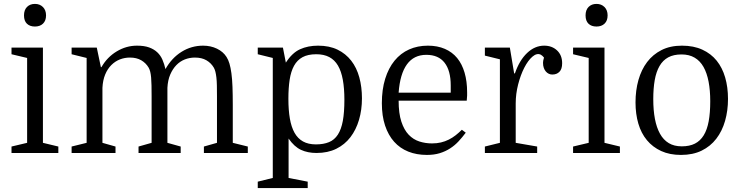

<svg xmlns="http://www.w3.org/2000/svg" viewBox="-20 -784 3802 984"><path d="M39 -506 119 -487V-52L39 -33V0H279V-33L200 -52V-540H39ZM103 -705Q103 -677 118 -662.5Q133 -648 159 -648Q185 -648 200.5 -663Q216 -678 216 -705Q216 -732 200 -748Q184 -764 159 -764Q134 -764 118.5 -748.5Q103 -733 103 -705Z M424 -487V-52L347 -33V0H572V-33L505 -52V-334Q507 -373 519 -402Q531 -431 550.5 -450.5Q570 -470 594.5 -479.5Q619 -489 646 -489Q680 -489 704 -475Q728 -461 742 -437Q747 -428 750 -416Q753 -404 754.5 -387Q756 -370 756.5 -346Q757 -322 757 -290V-52L690 -33V0H906V-33L838 -52V-334Q840 -373 852.5 -402Q865 -431 884 -450.5Q903 -470 927.5 -479.5Q952 -489 979 -489Q1014 -489 1038 -475Q1062 -461 1076 -437Q1081 -428 1084 -416Q1087 -404 1089 -387Q1091 -370 1091.5 -346Q1092 -322 1092 -290V-52L1025 -33V0H1250V-33L1173 -52V-245Q1173 -299 1171.5 -339Q1170 -379 1166 -408.5Q1162 -438 1156 -458Q1150 -478 1141 -492Q1124 -519 1092 -534.5Q1060 -550 1021 -550Q961 -550 910.5 -518.5Q860 -487 828 -430Q822 -456 812.5 -478Q803 -500 786 -516Q769 -532 744 -541Q719 -550 682 -550Q627 -550 578 -520.5Q529 -491 500 -440H497L476 -540H347V-506Z M1557 147 1459 128V-74Q1488 -32 1522.5 -16Q1557 0 1602 0Q1660 0 1703.5 -21.5Q1747 -43 1776 -81Q1805 -119 1820 -170Q1835 -221 1835 -280Q1835 -338 1821.5 -387.5Q1808 -437 1780 -473Q1752 -509 1710 -529.5Q1668 -550 1610 -550Q1558 -550 1517.5 -531.5Q1477 -513 1445 -463L1430 -540H1301V-506L1378 -487V128L1301 147V180H1557ZM1458 -278Q1458 -333 1464.5 -375.5Q1471 -418 1487 -447Q1503 -476 1530.5 -491Q1558 -506 1601 -506Q1640 -506 1667.5 -491.5Q1695 -477 1712 -448Q1729 -419 1737 -375Q1745 -331 1745 -273Q1745 -208 1737 -164.5Q1729 -121 1711.5 -94Q1694 -67 1666 -55.5Q1638 -44 1599 -44Q1560 -44 1533 -59Q1506 -74 1489.5 -103.5Q1473 -133 1465.5 -176.5Q1458 -220 1458 -278Z M2023 -268H2372Q2374 -286 2374 -294Q2374 -302 2374 -311Q2374 -367 2361 -411.5Q2348 -456 2323 -486.5Q2298 -517 2260 -533.5Q2222 -550 2173 -550Q2120 -550 2076.5 -530.5Q2033 -511 2002 -473Q1971 -435 1954 -380Q1937 -325 1937 -255Q1937 -190 1953.5 -140.5Q1970 -91 2000 -57.5Q2030 -24 2072.5 -7Q2115 10 2168 10Q2205 10 2234 1Q2263 -8 2287 -23.5Q2311 -39 2330 -59.5Q2349 -80 2367 -104L2347 -119Q2332 -104 2315.5 -91Q2299 -78 2280 -68.5Q2261 -59 2240 -54Q2219 -49 2194 -49Q2160 -49 2129 -59Q2098 -69 2074.5 -93.5Q2051 -118 2037 -160.5Q2023 -203 2023 -268ZM2165 -503Q2227 -503 2258.5 -462.5Q2290 -422 2290 -346V-309H2023Q2030 -405 2065.5 -454Q2101 -503 2165 -503Z M2768 -489Q2765 -478 2764 -473Q2763 -468 2763 -462Q2763 -447 2767 -436Q2771 -425 2777.5 -417.5Q2784 -410 2792.5 -406Q2801 -402 2810 -402Q2822 -402 2831 -405.5Q2840 -409 2847 -416Q2854 -423 2857.5 -434Q2861 -445 2861 -460Q2861 -501 2835 -525.5Q2809 -550 2769 -550Q2721 -550 2681.5 -512.5Q2642 -475 2619 -408H2615L2593 -540H2465V-499L2542 -480V-52L2465 -33V0H2733V-33L2623 -52V-254Q2623 -303 2635.5 -351.5Q2648 -400 2667 -437Q2686 -474 2708.5 -493.5Q2731 -513 2751 -504Q2755 -502 2759.5 -498Q2764 -494 2768 -489Z M2917 -506 2997 -487V-52L2917 -33V0H3157V-33L3078 -52V-540H2917ZM2981 -705Q2981 -677 2996 -662.5Q3011 -648 3037 -648Q3063 -648 3078.5 -663Q3094 -678 3094 -705Q3094 -732 3078 -748Q3062 -764 3037 -764Q3012 -764 2996.5 -748.5Q2981 -733 2981 -705Z M3711 -277Q3711 -337 3696.5 -387Q3682 -437 3653 -473Q3624 -509 3579.5 -529.5Q3535 -550 3475 -550Q3415 -550 3370.5 -527.5Q3326 -505 3296.5 -466Q3267 -427 3252 -374Q3237 -321 3237 -259Q3237 -200 3251.5 -150.5Q3266 -101 3295.5 -65.5Q3325 -30 3368.5 -10Q3412 10 3470 10Q3531 10 3576 -12Q3621 -34 3651 -73Q3681 -112 3696 -164.5Q3711 -217 3711 -277ZM3328 -276Q3328 -331 3335.5 -373.5Q3343 -416 3360 -445.5Q3377 -475 3404.5 -490Q3432 -505 3473 -505Q3512 -505 3540 -488.5Q3568 -472 3585.5 -441Q3603 -410 3611.5 -365.5Q3620 -321 3620 -265Q3620 -206 3612 -162.5Q3604 -119 3586.5 -90.5Q3569 -62 3541.5 -48Q3514 -34 3474 -34Q3435 -34 3407.5 -50.5Q3380 -67 3362.5 -98.5Q3345 -130 3336.5 -174.5Q3328 -219 3328 -276Z"/></svg>

Font: GradeGX
Style: Regular
Weight: 100
Width: 1
Designer: Adam Twardoch
Foundry: Adam Twardoch
Version: Version 2.002; DEVELOPMENT